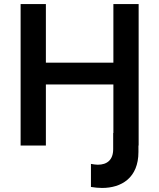

<svg xmlns="http://www.w3.org/2000/svg" viewBox="-20 -720 788 950"><path d="M82 0H207V-302H541V-62H540V18C540 71 510 95 464 95C454 95 442 93 430 91V205C448 208 467 210 485 210C581 210 665 160 665 32V0H666V-700H541V-410H207V-700H82Z"/></svg>

Font: Chess Sans SemiBold
Style: Regular
Weight: 600
Designer: Wolf Bōese
Foundry: Wolf Bōese
Version: Version 7.223;Glyphs 3.3 (3306)